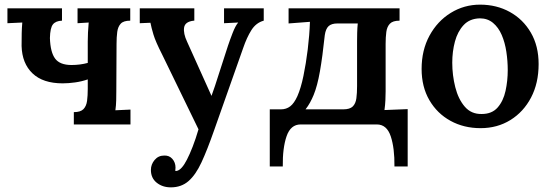

<svg xmlns="http://www.w3.org/2000/svg" viewBox="-20 -536 2374 827"><path d="M298 0V-53Q327 -53 339.5 -66Q352 -79 355 -101.5Q358 -124 358 -153V-194Q332 -185 303.5 -181Q275 -177 250 -177Q165 -177 120 -220Q75 -263 73 -338Q73 -370 73.5 -393Q74 -416 76 -439L12 -436V-500H247V-447Q220 -446 208 -431Q196 -416 195 -372Q197 -311 217.5 -283.5Q238 -256 288 -256Q325 -256 358 -265V-357Q358 -374 359 -396Q360 -418 362 -439L314 -436V-500H541V-447Q512 -447 500 -434Q488 -421 485 -398.5Q482 -376 482 -347L481 -143Q481 -126 480.5 -104Q480 -82 477 -61L542 -64V0Z M716 271Q680 271 655 251Q630 231 630 196Q630 172 646 153Q662 134 687 134Q709 133 722.5 148.5Q736 164 736 186Q736 189 735.5 192.5Q735 196 735 200Q737 201 742 200Q763 195 785 152Q797 129 810 95.5Q823 62 835 21L678 -302Q650 -357 641 -387Q632 -417 628 -438L582 -436V-500H817V-447H815Q777 -443 773 -417.5Q769 -392 786 -356L891 -123Q905 -161 923 -218.5Q941 -276 962 -339Q970 -363 982 -394Q994 -425 1006 -439L945 -436V-500H1116V-447Q1083 -438 1063 -406.5Q1043 -375 1027 -328L902 26Q873 109 848 163Q823 217 792 244Q761 271 716 271Z M1142 181V-65H1190Q1213 -65 1230 -78Q1247 -91 1261 -122Q1276 -156 1287 -209Q1298 -262 1305.5 -323Q1313 -384 1315 -442L1223 -435V-500H1701V-447Q1672 -447 1659.5 -434Q1647 -421 1644 -398.5Q1641 -376 1641 -347V-143Q1641 -126 1640 -104.5Q1639 -83 1636 -62L1736 -66V181H1679Q1680 102 1663 51Q1646 0 1603 0H1275Q1232 0 1214.5 50.5Q1197 101 1198 181ZM1296 -65H1458Q1487 -65 1499.5 -77.5Q1512 -90 1515 -112.5Q1518 -135 1518 -165V-358Q1518 -374 1518.5 -395Q1519 -416 1521 -435H1434Q1408 -435 1395.5 -423.5Q1383 -412 1379 -385Q1369 -291 1358 -228.5Q1347 -166 1331 -127Q1324 -110 1315.5 -94.5Q1307 -79 1296 -65Z M2050 16Q1978 16 1920.5 -15.5Q1863 -47 1829.5 -104.5Q1796 -162 1796 -239Q1796 -320 1830 -382.5Q1864 -445 1921.5 -480.5Q1979 -516 2048 -516Q2119 -516 2176 -484.5Q2233 -453 2266.5 -395.5Q2300 -338 2300 -260Q2300 -178 2267.5 -116Q2235 -54 2178.5 -19Q2122 16 2050 16ZM2055 -45Q2099 -45 2123.5 -73Q2148 -101 2157.5 -144.5Q2167 -188 2167 -234Q2167 -273 2161 -313Q2155 -353 2141 -385.5Q2127 -418 2103.5 -437.5Q2080 -457 2047 -457Q2003 -456 1977 -428Q1951 -400 1939.5 -357Q1928 -314 1928 -266Q1928 -212 1941 -160.5Q1954 -109 1982 -76.5Q2010 -44 2055 -45Z"/></svg>

Font: Lora SemiBold
Style: Regular
Weight: 600
Designer: Olga Karpushina, Alexei Vanyashin (Cyrillic)
Foundry: Cyreal
Version: Version 3.011; ttfautohint (v1.8.4.7-5d5b)